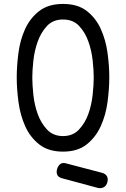

<svg xmlns="http://www.w3.org/2000/svg" viewBox="-20 -760 640 975"><path d="M300 -69Q350 -69 381 -102Q412 -135 428.5 -181Q445 -227 450.5 -278.5Q456 -330 456 -367Q456 -403 450.5 -453.5Q445 -504 428.5 -550Q412 -596 381.5 -628.5Q351 -661 300 -661Q249 -661 218.5 -628Q188 -595 171.5 -549Q155 -503 149.5 -452.5Q144 -402 144 -366Q144 -329 149.5 -278Q155 -227 171.5 -181Q188 -135 219 -102Q250 -69 300 -69ZM300 10Q226 10 179.5 -26.5Q133 -63 108 -119Q83 -175 74 -241Q65 -307 65 -367Q65 -425 73.5 -490.5Q82 -556 107 -611.5Q132 -667 178.5 -703.5Q225 -740 300 -740Q375 -740 421 -704Q467 -668 492 -612.5Q517 -557 526 -492Q535 -427 535 -368Q535 -308 526 -241.5Q517 -175 491.5 -119Q466 -63 420 -26.5Q374 10 300 10ZM298 146Q277 141 271 128.5Q265 116 270 98Q275 82 285.5 73.5Q296 65 313 69L496 117Q516 122 523 135Q530 148 525 166Q520 184 506.5 191Q493 198 476 194Z"/></svg>

Font: Maple Mono NL Light
Style: Regular
Weight: 300
Monospace: yes
Designer: subframe7536
Version: Version 7.000